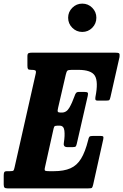

<svg xmlns="http://www.w3.org/2000/svg" viewBox="-58 -1041 681 1061"><path d="M236 -321 190.5 -116.5Q186.5 -100 192 -97.5Q197.5 -95 216 -95H239Q295 -95 331.2 -111Q367.5 -127 390.2 -164.5Q413 -202 429 -266Q432 -280.5 436 -285.2Q440 -290 457.5 -290H495Q509 -290 512 -286.5Q515 -283 512.5 -271L457 -21.5Q453.5 -6.5 450 -3.2Q446.5 0 429.5 0H-16Q-28 0 -32.8 -4.2Q-37.5 -8.5 -37.5 -21.5V-70.5Q-37.5 -84 -34.5 -89.5Q-31.5 -95 -18.5 -95H-4Q12.5 -95 16 -98.2Q19.5 -101.5 22.5 -116L139.5 -634.5Q142.5 -648 137.5 -651.5Q132.5 -655 118.5 -655H115Q100 -655 96.8 -659.5Q93.5 -664 93.5 -678.5V-730.5Q93.5 -744.5 100 -747.2Q106.5 -750 119.5 -750H578Q596 -750 600.2 -746Q604.5 -742 602.5 -726L552.5 -505Q549.5 -491.5 546.2 -488.2Q543 -485 527 -485H482.5Q470.5 -485 469.2 -491Q468 -497 469.5 -506Q486 -589 466.5 -622Q447 -655 374 -655H338.5Q319 -655 314.2 -650.2Q309.5 -645.5 305.5 -628.5L263 -445Q259 -429 261.5 -424Q264 -419 276 -419H284Q309.5 -419 325 -445.5Q340.5 -472 354 -510Q357 -520 361.8 -526.5Q366.5 -533 377.5 -533H408Q423 -533 426.5 -528.8Q430 -524.5 427 -511.5L366.5 -247.5Q364 -236.5 360.8 -232.2Q357.5 -228 344.5 -228H314.5Q300.5 -228 296.5 -235.5Q292.5 -243 295 -253.5Q301 -291 297.8 -318.8Q294.5 -346.5 272 -346.5H258Q245 -346.5 242 -341.2Q239 -336 236 -321ZM396.5 -864.5Q364.5 -864.5 341.5 -887.5Q318.5 -910.5 318.5 -943Q318.5 -975 341.5 -998Q364.5 -1021 396.5 -1021Q429 -1021 451.8 -998Q474.5 -975 474.5 -943Q474.5 -910.5 451.8 -887.5Q429 -864.5 396.5 -864.5Z"/></svg>

Font: Besley* Condensed
Style: Bold Italic
Weight: 700
Width: 3
Italic angle: -13°
Designer: Owen Earl
Foundry: indestructible type*
Version: Version 3.000; ttfautohint (v1.8.3)